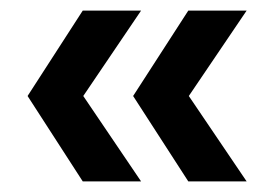

<svg xmlns="http://www.w3.org/2000/svg" viewBox="-20 -423 516 362"><path d="M136 -81 32 -242 136 -403H246L137 -242L246 -81ZM335 -81 231 -242 335 -403H445L336 -242L445 -81Z"/></svg>

Font: Outfit Medium
Style: Regular
Weight: 500
Designer: Rodrigo Fuenzalida
Foundry: fragTYPE
Version: Version 1.100; ttfautohint (v1.8.4.7-5d5b);gftools[0.9.27]